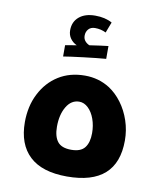

<svg xmlns="http://www.w3.org/2000/svg" viewBox="-90 -890 823 972"><g transform="rotate(10 321.5 -403.5)"><path d="M320 10Q192 10 127.5 -50.5Q63 -111 63 -225Q63 -264 71 -301Q79 -338 96 -371Q129 -436 187 -472.5Q245 -509 323 -509Q393 -509 450 -473Q487 -449 516 -410Q545 -371 561.5 -322Q578 -273 578 -220Q578 10 320 10ZM318 -127Q367 -127 387.5 -153.5Q408 -180 408 -228Q408 -267 396 -300.5Q384 -334 363 -354Q342 -374 317 -374Q276 -374 251.5 -333Q227 -292 227 -230Q227 -180 247.5 -153.5Q268 -127 318 -127ZM196 -643 254 -653Q234 -662 221 -680Q208 -698 208 -722Q208 -766 238.5 -791.5Q269 -817 321 -817Q372 -817 408 -797L387 -742Q361 -755 331 -755Q309 -755 297 -741.5Q285 -728 285 -708Q285 -692 294 -681Q303 -670 317 -664Q348 -669 372.5 -672Q397 -675 413 -677V-611Q395 -610 364 -606.5Q333 -603 298.5 -599Q264 -595 236 -591Q208 -587 196 -585Z"/></g></svg>

Font: Noto Kufi Arabic ExtraBold
Style: Regular
Weight: 800
Designer: Monotype Design Team, David Williams, Khaled Hosny
Foundry: Google LLC
Version: Version 2.109; ttfautohint (v1.8.4.7-5d5b)